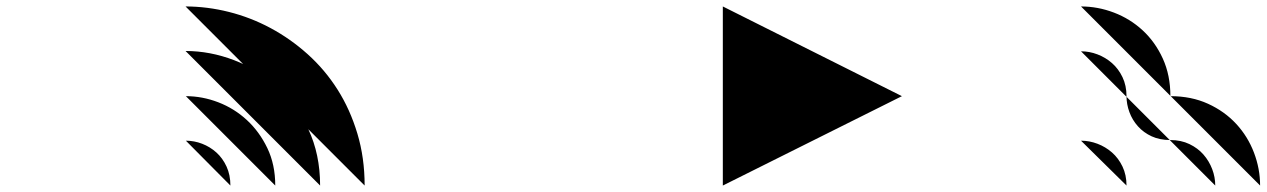

<svg xmlns="http://www.w3.org/2000/svg" viewBox="-20 -575 3925 595"><path d="M555 0 0 -555ZM139 0 0 -139ZM277 0 0 -277ZM416 0 0 -416ZM555 -139 139 -555ZM555 -277 277 -555ZM555 -416 416 -555Z M1110 0Q1110 -86 1087.5 -161Q1065 -236 1026 -297.5Q987 -359 933.5 -407Q880 -455 818.5 -488Q757 -521 689.5 -538Q622 -555 555 -555ZM694 0Q694 -33 682 -59Q670 -85 650.5 -102.5Q631 -120 606.5 -129.5Q582 -139 556 -139ZM833 0Q833 -65 808.5 -116Q784 -167 745 -203Q706 -239 656.5 -258Q607 -277 556 -277ZM972 0Q972 -97 935.5 -174.5Q899 -252 839.5 -306Q780 -360 705.5 -388.5Q631 -417 555 -417Z M1665 0 1110 -555ZM1387 0 1110 -277ZM1665 -277 1387 -555Z M2220 0V-555ZM1804 0V-555ZM1942 0V-555ZM2081 0V-555Z M2220 0 2775 -277 2220 -555Z M3330 0 2775 -555ZM2914 0 2775 -139ZM3052 0 2775 -277ZM3191 0 2775 -416ZM3330 -139 2914 -555ZM3330 -277 3052 -555ZM3330 -416 3191 -555Z M3885 0Q3885 -52 3866 -102Q3847 -152 3811 -191Q3775 -230 3723.5 -253.5Q3672 -277 3607 -277Q3607 -342 3583.5 -393.5Q3560 -445 3521 -481Q3482 -517 3432 -536Q3382 -555 3330 -555ZM3471 0Q3471 -33 3458.5 -59Q3446 -85 3426 -102.5Q3406 -120 3381 -129.5Q3356 -139 3330 -139ZM3746 0Q3746 -26 3736.5 -51Q3727 -76 3709.5 -96Q3692 -116 3666 -128.5Q3640 -141 3607 -141Q3574 -141 3549 -152.5Q3524 -164 3506.5 -183.5Q3489 -203 3480 -227.5Q3471 -252 3471 -277Q3471 -310 3458.5 -336Q3446 -362 3426 -379.5Q3406 -397 3381 -406.5Q3356 -416 3330 -416Z"/></svg>

Font: Relief SingleLine Ornament
Style: Regular
Weight: 400
Designer: François Chastanet, Noëlie Dayma, Élisa Garzelli
Foundry: institut supérieur des arts et du design Toulouse / isdaT
Version: Version 1.000